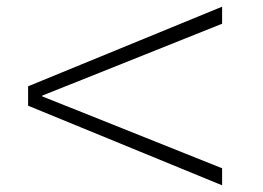

<svg xmlns="http://www.w3.org/2000/svg" viewBox="-20 -577 785 574"><path d="M644 -23 64 -261V-319L644 -557V-506L106 -291V-289L644 -74Z"/></svg>

Font: M PLUS 1 Light
Style: Regular
Weight: 300
Designer: Coji Morishita
Foundry: UNDERFOREST DESIGN
Version: Version 1.001